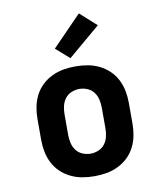

<svg xmlns="http://www.w3.org/2000/svg" viewBox="-87 -845 773 923"><g transform="rotate(-10 300.0 -384.0)"><path d="M300 8Q270 8 241 3Q212 -2 185 -15Q158 -28 136.5 -48.5Q115 -69 101.5 -95.5Q88 -122 82.5 -151Q77 -180 77 -210V-310Q77 -340 82.5 -369Q88 -398 101.5 -424.5Q115 -451 136.5 -471.5Q158 -492 185 -505Q212 -518 241 -523Q270 -528 300 -528Q330 -528 359 -523Q388 -518 415 -505Q442 -492 463.5 -471.5Q485 -451 498.5 -424.5Q512 -398 517.5 -369Q523 -340 523 -310V-210Q523 -180 517.5 -151Q512 -122 498.5 -95.5Q485 -69 463.5 -48.5Q442 -28 415 -15Q388 -2 359 3Q330 8 300 8ZM300 -102Q320 -102 339 -110Q358 -118 370 -134Q382 -150 386.5 -170Q391 -190 391 -210V-310Q391 -330 386.5 -350Q382 -370 370 -386Q358 -402 339 -410Q320 -418 300 -418Q280 -418 261 -410Q242 -402 230 -386Q218 -370 213.5 -350Q209 -330 209 -310V-210Q209 -190 213.5 -170Q218 -150 230 -134Q242 -118 261 -110Q280 -102 300 -102ZM284 -571 218 -629 361 -776 441 -704Z"/></g></svg>

Font: Iosevka HT Extrabold Extended
Style: Regular
Weight: 800
Width: 7
Monospace: yes
Designer: Belleve Invis
Foundry: Belleve Invis
Version: Version 32.3.0; ttfautohint (v1.8.4)